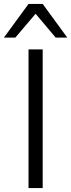

<svg xmlns="http://www.w3.org/2000/svg" viewBox="-28 -956 362 976"><path d="M117 0V-705H189V0ZM-8 -765 117 -936H189L314 -765H255L153 -886L50 -765Z"/></svg>

Font: Nunito Sans 6pt Light
Style: Regular
Weight: 300
Version: Version 3.101;gftools[0.9.27]